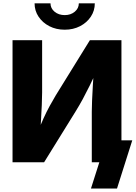

<svg xmlns="http://www.w3.org/2000/svg" viewBox="-20 -967 808 1144"><path d="M703.6 0H526.9V-301.8Q526.9 -327.6 528.6 -368.2Q530.3 -408.7 533.2 -458Q536.1 -507.3 539.6 -559.1L562 -556.2Q535.6 -500 514.2 -456.3Q492.7 -412.6 472.7 -375.7Q452.6 -338.9 429.7 -301.8L242.7 0H54.7V-727.5H231V-416.5Q231 -386.2 229 -340.8Q227.1 -295.4 224.1 -247.1Q221.2 -198.7 218.8 -159.2L201.7 -169.9Q220.2 -219.7 238.8 -260.5Q257.3 -301.3 275.9 -335.2Q294.4 -369.1 312 -398.4L515.6 -727.5H703.6ZM365.7 -790Q314.5 -790 273.9 -811Q233.4 -832 209.7 -867.7Q186 -903.3 186 -947.3H280.8Q280.8 -917.5 305.2 -897.2Q329.6 -877 365.7 -877Q401.4 -877 425.5 -897.2Q449.7 -917.5 449.7 -947.3H544.9Q544.9 -903.3 521.2 -867.7Q497.6 -832 457 -811Q416.5 -790 365.7 -790ZM522 156.2 571.8 0H528.8V-130.9H768.1L677.2 156.2Z"/></svg>

Font: Inter 18pt ExtraBold
Style: Regular
Weight: 800
Designer: Rasmus Andersson
Foundry: rsms
Version: Version 4.001;git-66647c0bb